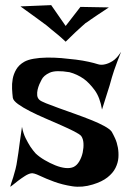

<svg xmlns="http://www.w3.org/2000/svg" viewBox="-20 -757 506 738"><path d="M445.3 -557.6Q436.5 -536.1 430.2 -518.6Q423.8 -501 418.9 -487.3Q414.1 -471.7 410.2 -460Q406.2 -446.3 401.4 -428.7Q396.5 -413.1 389.2 -390.1Q381.8 -367.2 372.1 -335.9Q364.3 -382.8 343.8 -410.6Q323.2 -438.5 301.8 -454.1Q276.4 -471.7 247.1 -479.5Q194.3 -488.3 170.9 -477.5Q147.5 -466.8 139.6 -450.2Q135.7 -443.4 131.3 -433.1Q127 -422.9 124.5 -412.1Q122.1 -401.4 123 -390.6Q124 -379.9 131.8 -373Q136.7 -368.2 157.2 -359.9Q177.7 -351.6 206.5 -341.3Q235.4 -331.1 268.1 -319.3Q300.8 -307.6 330.1 -295.9Q359.4 -284.2 380.9 -272.5Q402.3 -260.7 409.2 -251Q415 -241.2 422.4 -225.1Q429.7 -209 433.1 -189.9Q436.5 -170.9 435.1 -150.9Q433.6 -130.9 423.8 -111.3Q414.1 -91.8 393.1 -75.2Q372.1 -58.6 336.9 -47.9Q295.9 -35.2 257.8 -41Q219.7 -46.9 188 -58.6Q156.2 -70.3 132.8 -81.5Q109.4 -92.8 99.6 -90.8Q88.9 -88.9 75.2 -80.1Q61.5 -71.3 49.3 -62Q37.1 -52.7 28.3 -45.4Q19.5 -38.1 19.5 -40Q19.5 -42 22.9 -51.8Q26.4 -61.5 30.8 -75.7Q35.2 -89.8 39.6 -106.9Q43.9 -124 45.9 -139.6Q47.9 -152.3 50.8 -170.9Q52.7 -187.5 56.2 -211.4Q59.6 -235.4 64.5 -269.5Q69.3 -244.1 78.6 -225.6Q87.9 -207 96.7 -193.4Q107.4 -177.7 117.2 -167Q131.8 -153.3 151.9 -141.6Q171.9 -129.9 192.4 -121.6Q212.9 -113.3 231.4 -111.3Q250 -109.4 262.7 -115.2Q275.4 -121.1 284.7 -136.7Q293.9 -152.3 297.9 -170.9Q301.8 -189.5 300.8 -206.5Q299.8 -223.6 292 -234.4Q286.1 -241.2 265.1 -252Q244.1 -262.7 215.3 -275.4Q186.5 -288.1 154.8 -301.8Q123 -315.4 95.2 -329.6Q67.4 -343.8 49.3 -356.9Q31.2 -370.1 29.3 -380.9Q27.3 -396.5 26.4 -415.5Q25.4 -434.6 28.8 -453.6Q32.2 -472.7 42.5 -490.2Q52.7 -507.8 73.2 -519.5Q86.9 -527.3 109.4 -531.2Q131.8 -535.2 159.2 -535.6Q186.5 -536.1 215.8 -533.7Q245.1 -531.2 272 -527.8Q298.8 -524.4 320.8 -519.5Q342.8 -514.6 354.5 -510.7Q368.2 -505.9 383.8 -509.8Q397.5 -512.7 413.1 -522.5Q428.7 -532.2 445.3 -557.6ZM398.4 -728.5Q372.1 -710.9 355 -699.7Q337.9 -688.5 327.1 -680.7Q315.4 -671.9 308.6 -668Q302.7 -663.1 292 -653.3Q283.2 -645.5 268.6 -631.8Q253.9 -618.2 232.4 -596.7Q214.8 -613.3 201.2 -624.5Q187.5 -635.7 177.7 -643.6Q167 -652.3 159.2 -659.2Q150.4 -665 136.7 -675.8Q125 -684.6 106 -698.2Q86.9 -711.9 58.6 -732.4L176.8 -737.3L232.4 -657.2L289.1 -730.5Z"/></svg>

Font: Irish Growler
Style: Regular
Weight: 400
Designer: Squid
Foundry: Font Diner, Inc DBA Sideshow
Version: Version 1.000